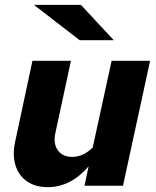

<svg xmlns="http://www.w3.org/2000/svg" viewBox="-20 -767 646 793"><path d="M177 6Q126 6 91.5 -18Q57 -42 44 -84Q31 -126 42 -179L114 -516H273L209 -219Q199 -175 218.5 -147Q238 -119 278 -119Q324 -119 363 -158L441 -516H600L488 0H329L346 -80Q272 6 177 6ZM309 -601 120 -747H314L450 -601Z"/></svg>

Font: Red Hat Text
Style: Bold Italic
Weight: 700
Italic angle: -12°
Designer: Pentagram, MCKL
Foundry: Pentagram, MCKL
Version: Version 1.023; ttfautohint (v1.8.3)